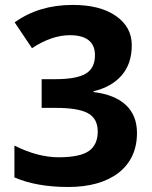

<svg xmlns="http://www.w3.org/2000/svg" viewBox="-20 -744 611 774"><path d="M272 -724.1Q382.8 -724.6 447.3 -679.7Q511.7 -634.8 511.2 -561Q511.2 -487.3 470.7 -440.4Q430.2 -393.6 356.9 -376V-373Q443.4 -362.3 487.8 -320.3Q532.2 -278.3 532.2 -208Q532.2 -105.5 457.5 -46.9Q382.3 9.8 254.9 9.8Q127.4 9.8 38.1 -28.8V-157.2Q131.8 -109.9 217.8 -109.9Q303.7 -110.4 338.9 -135.7Q374 -161.1 374 -213.9Q374 -266.6 333.5 -288.1Q293 -309.6 202.1 -309.1H147.9V-424.8H203.1Q287.6 -424.8 325.2 -446.8Q362.8 -468.8 362.8 -521Q362.8 -602.1 261.2 -602.1Q189 -602.1 108.9 -549.8L39.1 -653.8Q136.7 -724.1 272 -724.1Z"/></svg>

Font: OpenSansHebrew-Bold
Style: Bold
Weight: 700
Foundry: Ascender Corporation, Yanek Iontef
Version: Version 2.001;PS 002.001;hotconv 1.0.70;makeotf.lib2.5.58329